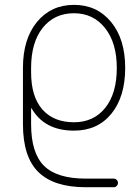

<svg xmlns="http://www.w3.org/2000/svg" viewBox="-20 -578 588 805"><path d="M469.7 -293Q469.7 -398.4 420.4 -460.4Q371.1 -522.5 290 -522.5Q208 -522.5 159.2 -461.4Q110.4 -400.4 110.4 -293V-274.4Q110.4 -172.9 157.7 -119.1Q205.1 -65.4 290 -65.4Q373 -65.4 421.4 -126Q469.7 -186.5 469.7 -293ZM110.4 -57.6Q110.4 63.5 164.6 117.2Q218.8 170.9 339.8 170.9H457Q463.9 170.9 469.2 176.3Q474.6 181.6 474.6 189Q474.6 196.3 469.2 201.7Q463.9 207 457 207H339.8Q206.1 207 141.1 143.6Q76.2 80.1 76.2 -57.6V-293Q76.2 -415 135.3 -486.3Q194.3 -557.6 290.5 -557.6Q386.7 -557.6 445.8 -485.8Q504.9 -414.1 504.9 -293.5Q504.9 -172.9 447.3 -101.6Q389.6 -30.3 290 -30.3Q166 -30.3 112.3 -124Q112.3 -125 111.3 -124.5Q110.4 -124 110.4 -123Z"/></svg>

Font: Gen Jyuu Gothic ExtraLight
Style: Regular
Weight: 100
Designer: [Source Han Sans]
Ryoko NISHIZUKA  (kana & ideographs); Paul D. Hunt (Latin, Greek & Cyrillic); Wenlong ZHANG  (bopomofo
Version: Version 1.002.20150607